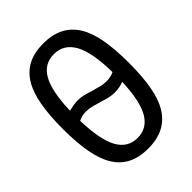

<svg xmlns="http://www.w3.org/2000/svg" viewBox="-203 -807 907 907"><g transform="rotate(-45 250.0 -354.0)"><path d="M249 -705Q310 -705 352.5 -683Q395 -661 421.5 -617.5Q448 -574 459.5 -508Q471 -442 471 -354Q471 -266 459.5 -200Q448 -134 421.5 -90.5Q395 -47 352.5 -25Q310 -3 249 -3Q188 -3 146 -25Q104 -47 78 -90.5Q52 -134 40.5 -200Q29 -266 29 -354Q29 -442 40.5 -508Q52 -574 78 -617.5Q104 -661 146 -683Q188 -705 249 -705ZM249 -634Q184 -634 151 -576Q118 -518 114 -391Q130 -395 145 -397.5Q160 -400 174 -400Q192 -400 208 -396.5Q224 -393 252 -384Q279 -376 298 -371.5Q317 -367 335 -367Q347 -367 360 -369.5Q373 -372 385 -378Q383 -512 349 -573Q315 -634 249 -634ZM249 -74Q313 -74 346.5 -131Q380 -188 385 -313Q369 -307 354 -304.5Q339 -302 326 -302Q308 -302 290.5 -305.5Q273 -309 246 -318Q220 -326 201.5 -330.5Q183 -335 164 -335Q151 -335 139 -332.5Q127 -330 114 -323Q118 -193 151 -133.5Q184 -74 249 -74Z"/></g></svg>

Font: D2Coding ligature
Style: Regular
Weight: 400
Monospace: yes
Designer: Yong-Rak Park; Jeong-Hwan Yoon; Sang-Min Lee;
Foundry: NHN Corporation
Version: Version 1.3.2; Build 20180524